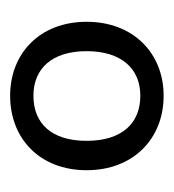

<svg xmlns="http://www.w3.org/2000/svg" viewBox="-2 -752 343 379"><g transform="rotate(-90 169.5 -562.5)"><path d="M170 -411C254 -411 316 -471 316 -563C316 -655 254 -714 170 -714C85 -714 23 -655 23 -563C23 -471 85 -411 170 -411ZM170 -457C115 -457 81 -494 81 -563C81 -632 115 -668 170 -668C224 -668 258 -631 258 -563C258 -495 224 -457 170 -457Z"/></g></svg>

Font: SN Pro Book
Style: Regular
Weight: 350
Designer: Tobias Whetton
Foundry: Supernotes
Version: Version 1.003;Glyphs 3.3 (3324)